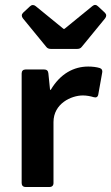

<svg xmlns="http://www.w3.org/2000/svg" viewBox="-20 -746 444 766"><path d="M306.6 -559.6 399.4 -672.9C405.3 -680.7 405.3 -688.5 398.4 -695.3L371.1 -720.7C364.3 -727.5 356.4 -728.5 348.6 -721.7L237.3 -630.9H233.4L122.1 -721.7C115.2 -727.5 106.4 -727.5 99.6 -720.7L72.3 -695.3C65.4 -688.5 65.4 -680.7 71.3 -672.9L164.1 -559.6C168.9 -552.7 175.8 -550.8 183.6 -550.8H287.1C294.9 -550.8 301.8 -552.7 306.6 -559.6ZM182.6 -387.7H179.7L172.9 -454.1C171.9 -463.9 166 -468.8 156.2 -468.8H82C72.3 -468.8 66.4 -462.9 66.4 -453.1V-15.6C66.4 -5.9 72.3 0 82 0H177.7C187.5 0 193.4 -5.9 193.4 -15.6V-258.8C193.4 -333 264.6 -365.2 310.5 -365.2C325.2 -365.2 340.8 -362.3 353.5 -358.4C363.3 -355.5 370.1 -358.4 372.1 -369.1L387.7 -456.1C389.6 -464.8 386.7 -471.7 377.9 -474.6C365.2 -478.5 348.6 -480.5 332 -480.5C274.4 -480.5 220.7 -452.1 182.6 -387.7Z"/></svg>

Font: Ed Sans Neue SemiBold
Style: Regular
Weight: 600
Designer: Stephen Hutchings
Version: Version 1.004;PS 001.004;hotconv 1.0.88;makeotf.lib2.5.64775